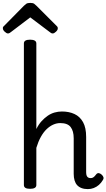

<svg xmlns="http://www.w3.org/2000/svg" viewBox="-65 -1289 735 1326"><path d="M542 17Q517 17 498.5 10Q480 3 468 -10Q456 -23 450 -43Q444 -63 444 -88V-334Q444 -384 423 -411.5Q402 -439 351 -439Q327 -439 303 -428.5Q279 -418 257 -397Q235 -376 217 -343.5Q199 -311 186 -268V-11Q186 2 175 8.5Q164 15 143 15Q121 15 110.5 8.5Q100 2 100 -11V-989Q100 -1002 110.5 -1008.5Q121 -1015 143 -1015Q164 -1015 175 -1008.5Q186 -1002 186 -989V-398Q202 -430 222 -452Q242 -474 264.5 -489.5Q287 -505 312 -512Q337 -519 363 -519Q412 -519 449.5 -501.5Q487 -484 508.5 -445.5Q530 -407 530 -343V-99Q530 -85 533.5 -76Q537 -67 544 -63Q551 -59 560 -59Q570 -59 576.5 -62.5Q583 -66 589.5 -73Q596 -80 602 -88Q610 -95 619 -93Q628 -91 637 -83Q647 -74 649.5 -64.5Q652 -55 645 -45Q634 -26 618 -12Q602 2 582.5 9.5Q563 17 542 17ZM-10 -1058Q-20 -1058 -32.5 -1070Q-45 -1082 -45 -1092Q-45 -1095 -45 -1099Q-45 -1103 -39 -1108L100 -1249Q107 -1256 116 -1262.5Q125 -1269 144 -1269Q163 -1269 171.5 -1262.5Q180 -1256 187 -1249L328 -1108Q333 -1103 333.5 -1099Q334 -1095 334 -1092Q334 -1082 321.5 -1070Q309 -1058 299 -1058Q292 -1058 287 -1061.5Q282 -1065 274 -1071L144 -1169L15 -1071Q8 -1065 2 -1061.5Q-4 -1058 -10 -1058Z"/></svg>

Font: Playwrite NG Modern
Style: Regular
Weight: 400
Designer: Veronika Burian, José Scaglione
Foundry: TypeTogether
Version: Version 1.002